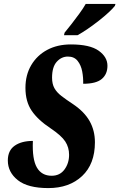

<svg xmlns="http://www.w3.org/2000/svg" viewBox="-20 -951 610 981"><path d="M227 10Q122 10 71 -30.5Q20 -71 20 -131Q20 -182 55 -206.5Q90 -231 148 -231Q144 -137 168.5 -95Q193 -53 244 -53Q286 -53 309.5 -85Q333 -117 333 -160Q333 -198 313.5 -228Q294 -258 239 -295Q174 -338 142 -385Q110 -432 110 -502Q110 -568 139.5 -618Q169 -668 221 -696Q273 -724 342 -724Q439 -724 484 -692Q529 -660 529 -615Q529 -572 500 -547.5Q471 -523 405 -523Q406 -554 400 -586Q394 -618 376.5 -640Q359 -662 327 -662Q294 -662 270 -635.5Q246 -609 246 -554Q246 -522 258 -500.5Q270 -479 294 -460.5Q318 -442 353 -419Q411 -380 438 -332Q465 -284 465 -224Q465 -113 399.5 -51.5Q334 10 227 10ZM307 -771 310 -784Q326 -803 346 -829Q366 -855 385.5 -881.5Q405 -908 418 -931H570L567 -921Q557 -908 535.5 -888Q514 -868 486 -846Q458 -824 429 -804Q400 -784 376 -771Z"/></svg>

Font: Noto Serif ExtraCondensed ExtraBold
Style: Italic
Weight: 800
Width: 2
Italic angle: -12°
Designer: Monotype Design Team
Foundry: Monotype Imaging Inc.
Version: Version 2.013